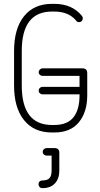

<svg xmlns="http://www.w3.org/2000/svg" viewBox="-20 -684 521 997"><path d="M201 -194Q193 -194 187 -199.5Q181 -205 181 -213Q181 -222 187 -227.5Q193 -233 201 -233H393V-290H201Q193 -290 187 -295.5Q181 -301 181 -309Q181 -317 187 -323Q193 -329 201 -329H408Q433 -329 433 -304V-189Q433 -102 389.5 -49Q346 4 262 4H250Q156 4 104.5 -60.5Q53 -125 53 -240V-419Q53 -535 104.5 -599.5Q156 -664 250 -664H262Q354 -664 405 -602Q410 -596 410 -589Q410 -581 404.5 -575Q399 -569 390 -569Q381 -569 376 -576Q337 -624 262 -624H250Q93 -624 93 -419V-240Q93 -35 250 -35H262Q330 -35 361.5 -75Q393 -115 393 -189V-194ZM200 293Q191 293 185.5 287Q180 281 180 273Q180 264 185.5 258.5Q191 253 200 253Q226 253 237 241Q248 229 248 202V124H222Q214 124 208 118.5Q202 113 202 105Q202 96 208 90.5Q214 85 222 85H263Q288 85 288 109V202Q288 244 265 268.5Q242 293 200 293Z"/></svg>

Font: Libertine Sup Light
Style: Regular
Weight: 300
Designer: Bastien Sozeau
Foundry: NBR — Bastien Sozeau
Version: Version 2.003; ttfautohint (v1.8.4.7-5d5b);gftools[0.9.33]